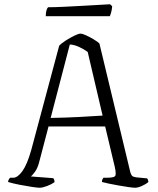

<svg xmlns="http://www.w3.org/2000/svg" viewBox="-20 -882 742 902"><path d="M166 0Q156 0 129.5 -4Q103 -8 72 -14Q41 -20 18 -27Q18 -33 21.5 -39Q25 -45 28 -47H42Q63 -47 85.5 -78.5Q108 -110 127 -178L258 -667Q269 -679 289.5 -692Q310 -705 329.5 -714.5Q349 -724 358 -724Q367 -724 384.5 -716Q402 -708 419.5 -697.5Q437 -687 447 -678L592 -74Q595 -62 600 -56.5Q605 -51 619 -49L671 -44Q673 -43 675 -37Q677 -31 677 -27Q666 -17 647 -8.5Q628 0 615 0Q606 0 584.5 -3Q563 -6 538 -10.5Q513 -15 491 -19.5Q469 -24 459 -27Q459 -35 461.5 -40Q464 -45 466 -47H482Q511 -47 519.5 -53.5Q528 -60 519 -99L474 -288H208L166 -128Q158 -94 145 -76Q132 -58 125 -53L230 -45Q232 -43 234 -39Q236 -35 236 -26Q222 -16 201 -8Q180 0 166 0ZM218 -328Q287 -329 353.5 -332.5Q420 -336 462 -339L392 -638Q374 -651 351.5 -661.5Q329 -672 308 -673ZM195 -806Q195 -823 198.5 -834Q202 -845 206 -848Q236 -848 278 -850Q320 -852 364.5 -854.5Q409 -857 444.5 -859Q480 -861 497 -862L507 -853Q506 -838 502.5 -825Q499 -812 496 -806Z"/></svg>

Font: Texturina 72pt ExtraLight
Style: Regular
Weight: 200
Designer: Guillermo Torres Carreño
Foundry: Omnibus-Type
Version: Version 1.002; ttfautohint (v1.8.3)